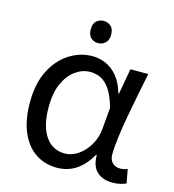

<svg xmlns="http://www.w3.org/2000/svg" viewBox="-111 -830 847 935"><g transform="rotate(15 312.5 -362.0)"><path d="M298 -737Q318 -737 333.5 -723.5Q349 -710 349 -681Q349 -653 333.5 -639Q318 -625 298 -625Q276 -625 261 -639Q246 -653 246 -681Q246 -710 261 -723.5Q276 -737 298 -737ZM260 13Q199 13 152 -18.5Q105 -50 78.5 -111.5Q52 -173 52 -262Q52 -356 85 -421.5Q118 -487 172.5 -522Q227 -557 290 -557Q324 -557 356.5 -543Q389 -529 415.5 -497.5Q442 -466 457 -414H460L483 -543H573Q562 -490 550.5 -431Q539 -372 528.5 -314.5Q518 -257 511.5 -206.5Q505 -156 505 -119Q505 -92 520.5 -77.5Q536 -63 559 -63Q568 -63 578 -65Q588 -67 596 -71L609 -1Q598 4 581 8.5Q564 13 540 13Q492 13 462.5 -13.5Q433 -40 433 -97H429Q367 13 260 13ZM279 -64Q315 -64 347.5 -86.5Q380 -109 402 -147.5Q424 -186 427 -232L436 -335Q424 -379 408.5 -407.5Q393 -436 375 -452Q357 -468 337.5 -474Q318 -480 299 -480Q260 -480 225 -455.5Q190 -431 168 -383Q146 -335 146 -263Q146 -168 181.5 -116Q217 -64 279 -64Z"/></g></svg>

Font: lkannada05
Style: Book
Weight: 400
Designer: Jelle Bosma - Monotype Design Team
Foundry: Monotype Imaging Inc.
Version: Version 2.003